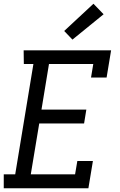

<svg xmlns="http://www.w3.org/2000/svg" viewBox="-22 -1003 642 1023"><path d="M-2 0V-74H59L156 -662H105L104 -735H570L546 -590H463L475 -662H239L199 -419H438L426 -345H187L142 -74H378L390 -145H473L449 0ZM364 -792 320 -838 476 -983 530 -927Z"/></svg>

Font: Iosevka Plex Etoile
Style: Italic
Weight: 400
Italic angle: -9°
Designer: Belleve Invis
Foundry: Belleve Invis
Version: Version 25.1.1; ttfautohint (v1.8.4)